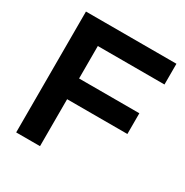

<svg xmlns="http://www.w3.org/2000/svg" viewBox="-162 -831 928 963"><g transform="rotate(30 302.0 -350.0)"><path d="M62 -700H586V-580H200V-392H549V-272H200V0H62Z"/></g></svg>

Font: Stavian Bold
Style: Bold
Weight: 700
Version: Version 1.000; ttfautohint (v1.6)